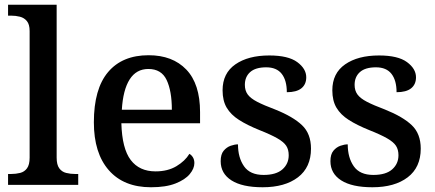

<svg xmlns="http://www.w3.org/2000/svg" viewBox="-20 -780 1837 810"><path d="M14 0V-46H27Q47 -46 65 -50.5Q83 -55 94 -70Q105 -85 105 -115V-649Q105 -677 93.5 -691Q82 -705 64 -709.5Q46 -714 27 -714H14V-760H219V-115Q219 -85 230 -70Q241 -55 259 -50.5Q277 -46 297 -46H310V0Z M617 10Q502 10 439 -62Q376 -134 376 -264Q376 -405 436 -476Q496 -547 607 -547Q708 -547 766 -486.5Q824 -426 824 -307V-260H492Q495 -153 531.5 -105Q568 -57 636 -57Q688 -57 724.5 -79Q761 -101 779 -131Q788 -126 794 -116Q800 -106 800 -92Q800 -69 780.5 -45.5Q761 -22 720.5 -6Q680 10 617 10ZM705 -317Q705 -396 683 -442.5Q661 -489 606 -489Q555 -489 527 -445Q499 -401 494 -317Z M1088 10Q1002 10 956.5 -19Q911 -48 911 -100Q911 -129 923.5 -144Q936 -159 953 -165Q970 -171 984 -171Q984 -115 1009.5 -78.5Q1035 -42 1092 -42Q1145 -42 1171.5 -65.5Q1198 -89 1198 -125Q1198 -149 1187.5 -165Q1177 -181 1150 -196.5Q1123 -212 1075 -231Q1023 -252 988.5 -274Q954 -296 936.5 -325.5Q919 -355 919 -399Q919 -471 973 -508.5Q1027 -546 1116 -546Q1196 -546 1234 -518Q1272 -490 1272 -454Q1272 -424 1251.5 -407.5Q1231 -391 1190 -391Q1190 -441 1168.5 -468.5Q1147 -496 1103 -496Q1058 -496 1035.5 -476Q1013 -456 1013 -422Q1013 -398 1025 -381.5Q1037 -365 1065 -350.5Q1093 -336 1141 -318Q1216 -288 1254 -252Q1292 -216 1292 -153Q1292 -74 1237 -32Q1182 10 1088 10Z M1551 10Q1465 10 1419.5 -19Q1374 -48 1374 -100Q1374 -129 1386.5 -144Q1399 -159 1416 -165Q1433 -171 1447 -171Q1447 -115 1472.5 -78.5Q1498 -42 1555 -42Q1608 -42 1634.5 -65.5Q1661 -89 1661 -125Q1661 -149 1650.5 -165Q1640 -181 1613 -196.5Q1586 -212 1538 -231Q1486 -252 1451.5 -274Q1417 -296 1399.5 -325.5Q1382 -355 1382 -399Q1382 -471 1436 -508.5Q1490 -546 1579 -546Q1659 -546 1697 -518Q1735 -490 1735 -454Q1735 -424 1714.5 -407.5Q1694 -391 1653 -391Q1653 -441 1631.5 -468.5Q1610 -496 1566 -496Q1521 -496 1498.5 -476Q1476 -456 1476 -422Q1476 -398 1488 -381.5Q1500 -365 1528 -350.5Q1556 -336 1604 -318Q1679 -288 1717 -252Q1755 -216 1755 -153Q1755 -74 1700 -32Q1645 10 1551 10Z"/></svg>

Font: Noto Serif Tibetan Medium
Style: Regular
Weight: 500
Designer: Monotype Design Team
Foundry: Monotype Imaging Inc.
Version: Version 2.103; ttfautohint (v1.8.4.7-5d5b)